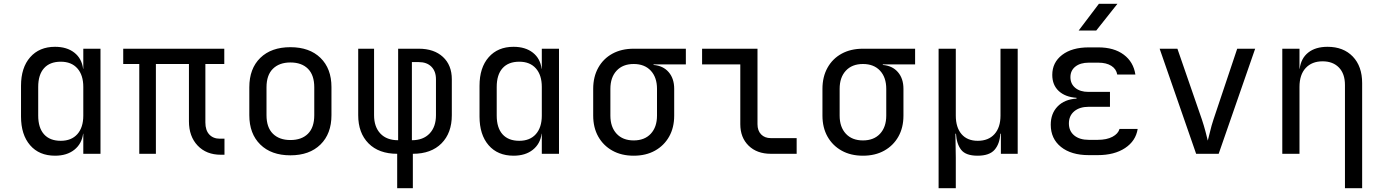

<svg xmlns="http://www.w3.org/2000/svg" viewBox="-20 -805 7240 1005"><path d="M268 10Q185 10 137.5 -45Q90 -100 90 -195V-356Q90 -451 138 -505.5Q186 -560 268 -560Q330 -560 369 -529.5Q408 -499 415 -445H416V-550H506V0H416V-105H415Q408 -52 369 -21Q330 10 268 10ZM298 -68Q354 -68 385 -103Q416 -138 416 -200V-350Q416 -412 385 -447Q354 -482 298 -482Q241 -482 210.5 -448Q180 -414 180 -350V-200Q180 -136 210.5 -102Q241 -68 298 -68Z M1136 5Q1060 5 1014.5 -43Q969 -91 969 -170V-470H796V0H709V-470H625V-550H1154V-470H1055V-164Q1055 -123 1075.5 -101Q1096 -79 1131 -79H1155V5Z M1500 8Q1400 8 1342.5 -48.5Q1285 -105 1285 -202V-348Q1285 -446 1342.5 -502Q1400 -558 1500 -558Q1600 -558 1657.5 -502Q1715 -446 1715 -349V-202Q1715 -105 1657.5 -48.5Q1600 8 1500 8ZM1500 -72Q1559 -72 1592 -105Q1625 -138 1625 -202V-348Q1625 -412 1592 -445Q1559 -478 1500 -478Q1442 -478 1408.5 -445Q1375 -412 1375 -348V-202Q1375 -138 1408.5 -105Q1442 -72 1500 -72Z M2059 180V0Q1963 0 1909 -54.5Q1855 -109 1855 -202V-550H1938V-202Q1938 -141 1971 -106Q2004 -71 2064 -71V-550H2172Q2252 -550 2298.5 -507Q2345 -464 2345 -390V-202Q2345 -109 2291 -54.5Q2237 0 2141 0V180ZM2136 -71Q2195 -71 2228.5 -106Q2262 -141 2262 -202V-390Q2262 -432 2238 -456Q2214 -480 2172 -480H2136Z M2668 10Q2585 10 2537.5 -45Q2490 -100 2490 -195V-356Q2490 -451 2538 -505.5Q2586 -560 2668 -560Q2730 -560 2769 -529.5Q2808 -499 2815 -445H2816V-550H2906V0H2816V-105H2815Q2808 -52 2769 -21Q2730 10 2668 10ZM2698 -68Q2754 -68 2785 -103Q2816 -138 2816 -200V-350Q2816 -412 2785 -447Q2754 -482 2698 -482Q2641 -482 2610.5 -448Q2580 -414 2580 -350V-200Q2580 -136 2610.5 -102Q2641 -68 2698 -68Z M3297 10Q3233 10 3185.5 -16.5Q3138 -43 3111.5 -90Q3085 -137 3085 -200V-340Q3085 -403 3111.5 -450.5Q3138 -498 3185.5 -524Q3233 -550 3297 -550H3570V-468H3401V-465Q3451 -461 3480 -427.5Q3509 -394 3509 -340V-200Q3509 -137 3482.5 -90Q3456 -43 3408.5 -16.5Q3361 10 3297 10ZM3297 -70Q3354 -70 3386.5 -105Q3419 -140 3419 -200V-340Q3419 -400 3386.5 -435Q3354 -470 3297 -470Q3240 -470 3207.5 -435Q3175 -400 3175 -340V-200Q3175 -140 3207.5 -105Q3240 -70 3297 -70Z M4015 0Q3942 0 3898.5 -42.5Q3855 -85 3855 -155V-468H3655V-550H3945V-155Q3945 -121 3964 -101.5Q3983 -82 4015 -82H4150V0Z M4497 10Q4433 10 4385.5 -16.5Q4338 -43 4311.5 -90Q4285 -137 4285 -200V-340Q4285 -403 4311.5 -450.5Q4338 -498 4385.5 -524Q4433 -550 4497 -550H4770V-468H4601V-465Q4651 -461 4680 -427.5Q4709 -394 4709 -340V-200Q4709 -137 4682.5 -90Q4656 -43 4608.5 -16.5Q4561 10 4497 10ZM4497 -70Q4554 -70 4586.5 -105Q4619 -140 4619 -200V-340Q4619 -400 4586.5 -435Q4554 -470 4497 -470Q4440 -470 4407.5 -435Q4375 -400 4375 -340V-200Q4375 -140 4407.5 -105Q4440 -70 4497 -70Z M4893 180V-550H4983V-200Q4983 -138 5013 -103Q5043 -68 5098 -68Q5154 -68 5185.5 -103Q5217 -138 5217 -200V-550H5307V0H5219V-105H5216Q5213 -52 5186 -21Q5159 10 5097 10Q5035 10 5011 -21Q4987 -52 4984 -105H4981L4983 20V180Z M5726 7H5679Q5587 7 5533.5 -36Q5480 -79 5480 -152Q5480 -211 5516 -248Q5552 -285 5615 -289V-293Q5556 -297 5522 -328.5Q5488 -360 5488 -413Q5488 -478 5539.5 -517.5Q5591 -557 5679 -557H5729Q5811 -557 5862 -519Q5913 -481 5923 -415H5828Q5823 -444 5797 -460.5Q5771 -477 5729 -477H5679Q5635 -477 5609 -456.5Q5583 -436 5583 -401Q5583 -366 5608.5 -345Q5634 -324 5677 -324H5790V-246H5679Q5631 -246 5603 -222.5Q5575 -199 5575 -159Q5575 -119 5603 -96Q5631 -73 5679 -73H5726Q5773 -73 5803 -89Q5833 -105 5840 -130H5935Q5925 -67 5869 -30Q5813 7 5726 7ZM5626 -645 5732 -785H5829L5718 -645Z M6241 0 6050 -550H6143L6271 -180Q6282 -147 6290 -116.5Q6298 -86 6302 -69Q6307 -86 6314 -116.5Q6321 -147 6332 -180L6456 -550H6550L6359 0Z M6692 0V-550H6782V-445H6783Q6790 -500 6828 -530Q6866 -560 6929 -560Q7012 -560 7061 -509Q7110 -458 7110 -370V180H7020V-360Q7020 -419 6988.5 -451.5Q6957 -484 6903 -484Q6847 -484 6814.5 -449Q6782 -414 6782 -350V0Z"/></svg>

Font: JetBrainsMono NF
Style: Regular
Weight: 400
Designer: Philipp Nurullin, Konstantin Bulenkov
Foundry: JetBrains
Version: Version 2.251; ttfautohint (v1.8.3);Nerd Fonts 2.2.2